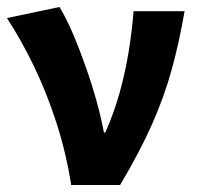

<svg xmlns="http://www.w3.org/2000/svg" viewBox="-21 -528 564 548"><path d="M182.2 0Q167.8 -91.9 139.8 -178.4Q111.8 -264.8 75.2 -340.3Q38.5 -415.8 -1.2 -476.4L148.8 -508.1Q168.7 -475 188 -429.8Q207.2 -384.6 224.5 -335.1Q241.9 -285.5 255.1 -237.5Q268.3 -189.5 275.6 -149.8H279.6Q304.5 -206.1 320.6 -264Q336.7 -321.9 346.2 -380.4Q355.7 -439 360.2 -496.1H505.9Q490.8 -408.4 469.2 -329.8Q447.6 -251.2 412.1 -171.4Q376.6 -91.7 321.7 0Z"/></svg>

Font: Source Sans 3 VF
Style: Regular
Weight: 200
Designer: Paul D. Hunt
Foundry: Adobe
Version: Version 3.046;hotconv 1.0.118;makeotfexe 2.5.65603